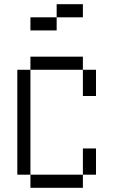

<svg xmlns="http://www.w3.org/2000/svg" viewBox="-20 -895 540 915"><path d="M375 -812.5H250V-875H375ZM62.5 -562.5H125V-62.5H62.5ZM125 -62.5H375V0H125ZM125 -625H375V-562.5H125ZM125 -812.5H250V-750H125ZM375 -187.5H437.5V-62.5H375ZM375 -562.5H437.5V-437.5H375Z"/></svg>

Font: 寒蝉点阵体 16px
Style: Regular
Weight: 400
Designer: Designed by Warren2060
Foundry: ChillType
Version: Version 1.000